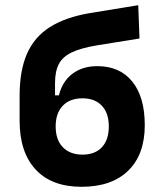

<svg xmlns="http://www.w3.org/2000/svg" viewBox="-20 -716 626 746"><path d="M296.9 9.8Q180.7 9.8 118.4 -57.4Q56.2 -124.5 56.2 -247.1V-343.8Q56.2 -441.4 84.7 -506.8Q113.3 -572.3 173.6 -610.6Q233.9 -648.9 328.6 -665L517.1 -695.8L522 -566.4L355.5 -539.6Q294.4 -529.3 259 -512.5Q223.6 -495.6 208.7 -467.3Q193.8 -439 193.8 -393.6V-345.7H209Q222.2 -399.9 261.5 -429.4Q300.8 -459 357.9 -459Q445.8 -459 494.1 -398.9Q542.5 -338.9 542.5 -229.5Q542.5 -115.7 478.3 -53Q414.1 9.8 296.9 9.8ZM300.8 -115.2Q349.1 -115.2 376 -144Q402.8 -172.9 402.8 -224.6Q402.8 -276.4 375.7 -305.2Q348.6 -334 300.8 -334Q251.5 -334 223.9 -305.2Q196.3 -276.4 196.3 -224.6Q196.3 -172.9 224.1 -144Q252 -115.2 300.8 -115.2Z"/></svg>

Font: Cascadia Mono
Style: Regular
Weight: 400
Monospace: yes
Designer: Aaron Bell
Foundry: Saja Typeworks
Version: Version 2102.003